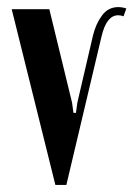

<svg xmlns="http://www.w3.org/2000/svg" viewBox="-20 -521 376 541"><path d="M328 -475Q321 -478 313 -478Q280 -478 266 -418L167 0H136L13 -495H119L183 -232L187 -203H194L198 -232L242 -421Q250 -454 267.5 -477.5Q285 -501 313 -501Q325 -501 336 -497Z"/></svg>

Font: Moniqa Extra Bold Narrow Heading
Style: Regular
Weight: 800
Width: 4
Designer: Rajesh Rajput
Foundry: Rajesh Rajput
Version: Version 1.000;December 15, 2022;FontCreator 14.0.0.2794 32-b